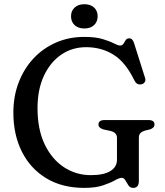

<svg xmlns="http://www.w3.org/2000/svg" viewBox="-20 -896 801 934"><path d="M655.5 -16Q655.5 18 628.5 18Q613 18 604.8 5.8Q596.5 -6.5 589.8 -18.8Q583 -31 572.5 -31Q560.5 -31 539 -18.8Q517.5 -6.5 481.2 5.8Q445 18 390 18Q282.5 18 205.2 -28.8Q128 -75.5 86.5 -158Q45 -240.5 45 -348Q45 -427.5 70.8 -494.8Q96.5 -562 143 -611.8Q189.5 -661.5 252.5 -689Q315.5 -716.5 389.5 -716.5Q444.5 -716.5 479.2 -706Q514 -695.5 534 -685Q554 -674.5 564.5 -674.5Q575 -674.5 580.5 -683.2Q586 -692 591.5 -700.8Q597 -709.5 608.5 -709.5Q625.5 -709.5 632.5 -685L686 -516Q689.5 -504.5 683.5 -495.8Q677.5 -487 666 -485.5Q644.5 -482.5 634 -504.5Q590.5 -594 531.8 -630.2Q473 -666.5 399 -666.5Q331 -666.5 277.8 -630Q224.5 -593.5 193.5 -527Q162.5 -460.5 162.5 -369.5Q162.5 -267 197.2 -194.2Q232 -121.5 290.8 -82.8Q349.5 -44 422 -44Q484.5 -44 516.8 -63.8Q549 -83.5 549 -118.5V-225.5Q549 -252.5 515.5 -259.5L484.5 -266Q459 -273.5 459 -290Q459 -312 488.5 -312H702Q731.5 -312 731.5 -290.5Q731.5 -274 709.5 -266.5L688.5 -261.5Q672 -257 663.8 -249.2Q655.5 -241.5 655.5 -225.5ZM390.5 -757.5Q360.5 -757.5 343 -773.8Q325.5 -790 325.5 -817Q325.5 -843 343 -859.2Q360.5 -875.5 390.5 -875.5Q420.5 -875.5 437.8 -859.2Q455 -843 455 -817Q455 -790.5 437.8 -774Q420.5 -757.5 390.5 -757.5Z"/></svg>

Font: Fraunces 9pt Soft
Style: Regular
Weight: 400
Version: Version 1.000;[0bf87f6ff]